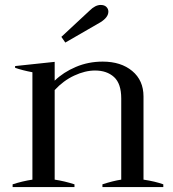

<svg xmlns="http://www.w3.org/2000/svg" viewBox="-20 -756 700 776"><path d="M244 -584 228 -607 342 -713Q365 -736 387 -736Q402 -736 410 -728Q418 -720 418 -709Q418 -686 386 -666ZM640 -11V0H394V-11Q437 -25 470 -30V-358Q470 -418 441 -444.5Q412 -471 364 -471Q324 -471 280 -450.5Q236 -430 201 -392V-30Q241 -24 281 -11V0H31V-11Q71 -24 111 -30V-464Q69 -472 41 -482V-489L201 -506V-430Q236 -464 286.5 -485.5Q337 -507 395 -507Q469 -507 514.5 -469Q560 -431 560 -366V-30Q607 -23 640 -11Z"/></svg>

Font: Trirong
Style: Regular
Weight: 400
Designer: Katatrad Team
Foundry: CadsonDemak
Version: Version 1.001